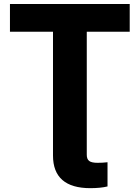

<svg xmlns="http://www.w3.org/2000/svg" viewBox="-20 -748 713 980"><path d="M440.9 212.4Q346.2 212.4 298.3 170.7Q250.5 128.9 250.5 45.9V-101.1H422.9V42Q422.9 64.5 435.3 73.7Q447.8 83 478 83Q490.7 83 503.7 82.3Q516.6 81.5 528.8 80.1V203.6Q511.2 208 488.8 210.2Q466.3 212.4 440.9 212.4ZM30.8 -585.9V-727.5H642.1V-585.9H422.9V0H250.5V-585.9Z"/></svg>

Font: Inter 16pt ExtraBold
Style: Regular
Weight: 800
Version: Version 4.001;git-66647c0bb